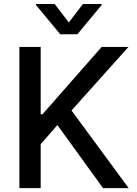

<svg xmlns="http://www.w3.org/2000/svg" viewBox="-20 -969 704 989"><path d="M189.6 -727.3V-380H198.5L503.6 -727.3H641.7L348.4 -399.9L642.8 0H510.7L275.6 -324.9L189.6 -226.2V0H79.9V-727.3ZM165.5 -943.2V-948.5H261.4L334.5 -853.3L407.3 -948.5H503.6V-943.2L378.6 -792.6H290.1Z"/></svg>

Font: Inter P Medium
Style: Regular
Weight: 500
Designer: Rasmus Andersson
Foundry: rsms
Version: Version 3.018;git-588b23468